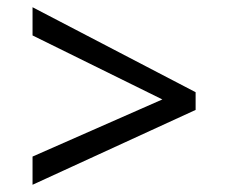

<svg xmlns="http://www.w3.org/2000/svg" viewBox="-20 -588 632 531"><path d="M70 -155 429 -313 70 -490V-568L521 -333V-284L70 -77Z"/></svg>

Font: hexlsinhala05
Style: Book
Weight: 400
Designer: Jelle Bosma - Monotype Design Team
Foundry: Monotype Imaging Inc.
Version: Version 2.003